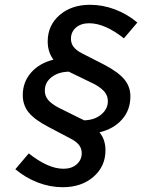

<svg xmlns="http://www.w3.org/2000/svg" viewBox="-20 -729 603 801"><path d="M420 -102Q420 -35 370 8.5Q320 52 242 52Q189 52 138 32.5Q87 13 44 -23L100 -89Q139 -58 175.5 -41.5Q212 -25 245 -25Q279 -25 300 -43.5Q321 -62 321 -90Q321 -109 310 -123.5Q299 -138 276 -150L183 -199Q125 -229 100 -259.5Q75 -290 75 -332Q75 -387 110 -426.5Q145 -466 203 -480Q191 -496 185 -515Q179 -534 179 -556Q179 -623 228.5 -666Q278 -709 356 -709Q408 -709 459 -690Q510 -671 553 -635L497 -569Q458 -600 421.5 -616Q385 -632 352 -632Q318 -632 297 -614Q276 -596 276 -567Q276 -548 287 -533.5Q298 -519 321 -507L415 -459Q474 -428 499 -397.5Q524 -367 524 -327Q524 -270 489 -230.5Q454 -191 395 -177Q408 -161 414 -142.5Q420 -124 420 -102ZM323 -231Q325 -230 327 -229Q329 -228 331 -227Q374 -228 402 -251Q430 -274 430 -307Q430 -329 416.5 -345.5Q403 -362 374 -378L273 -427L267 -430Q223 -429 195 -407Q167 -385 167 -351Q167 -329 180.5 -312.5Q194 -296 224 -280Z"/></svg>

Font: Red Hat Text Medium
Style: Italic
Weight: 500
Italic angle: -12°
Designer: Pentagram / MCKL
Foundry: Pentagram / MCKL
Version: Version 1.003; Red Hat Text Medium Italic